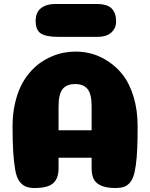

<svg xmlns="http://www.w3.org/2000/svg" viewBox="-20 -944 752 964"><path d="M358 -522Q315 -522 294.5 -497Q274 -472 274 -408V-290H440V-410Q440 -472 419.5 -497Q399 -522 358 -522ZM440 -152H274V-99Q274 -48 247 -24Q220 0 154 0Q126 0 108 -8Q90 -16 76.5 -35Q63 -54 56.5 -90.5Q50 -127 46.5 -178.5Q43 -230 43 -309Q43 -368 54 -419Q65 -470 83 -508Q101 -546 126.5 -576.5Q152 -607 180 -627Q208 -647 239.5 -660.5Q271 -674 301 -679.5Q331 -685 360 -685Q402 -685 443 -673.5Q484 -662 526 -634Q568 -606 599.5 -564.5Q631 -523 651 -457Q671 -391 671 -309Q671 -243 669 -197Q667 -151 662 -115Q657 -79 649.5 -58Q642 -37 629 -23.5Q616 -10 599.5 -5Q583 0 560 0Q516 0 489 -11.5Q462 -23 451 -44Q440 -65 440 -99ZM159 -839Q159 -883 186.5 -903.5Q214 -924 256 -924H464Q519 -924 541 -901Q563 -878 563 -837Q563 -818 556 -803.5Q549 -789 537 -779Q525 -769 508.5 -764Q492 -759 472 -759H271Q211 -759 185 -776Q159 -793 159 -839Z"/></svg>

Font: Coiny 2.0
Style: Regular
Weight: 400
Version: Version 1.001 July 11, 2018